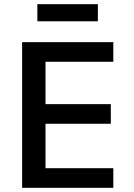

<svg xmlns="http://www.w3.org/2000/svg" viewBox="-20 -900 640 920"><path d="M523 0V-94H198V-307H511V-401H198V-604H523V-698H86V0ZM159 -798H449V-880H159Z"/></svg>

Font: IBM Plex Mono Medm
Style: Regular
Weight: 500
Monospace: yes
Designer: Mike Abbink, Paul van der Laan, Pieter van Rosmalen
Foundry: Bold Monday
Version: Version 2.004